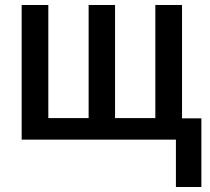

<svg xmlns="http://www.w3.org/2000/svg" viewBox="-20 -560 844 770"><path d="M685.5 189.9V0H66.9V-540H173.8V-86.4H335.4V-540H441.4V-86.4H603V-540H710V-85.4H787.6V189.9Z"/></svg>

Font: Open Sans
Style: Regular
Weight: 600
Width: 3
Foundry: Ascender Corporation
Version: Version 1.000